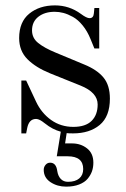

<svg xmlns="http://www.w3.org/2000/svg" viewBox="-20 -488 474 720"><path d="M186 -467.8Q239.7 -467.8 283.2 -436Q304.7 -419.9 315.9 -419.9Q330.6 -419.9 332 -438L334 -458H352.1V-306.2H334L319.8 -340.8Q307.6 -371.1 290 -392.6Q272.5 -414.1 253.4 -424.6Q234.4 -435.1 217.8 -439.5Q201.2 -443.8 185.1 -443.8Q147.9 -443.8 124 -425.3Q100.1 -406.7 100.1 -374Q100.1 -345.2 123.3 -326.7Q146.5 -308.1 188 -291L295.9 -246.1Q343.8 -226.6 367.9 -197.5Q392.1 -168.5 392.1 -118.2Q392.1 -51.3 354 -19.5Q315.9 12.2 253.9 12.2Q236.8 12.2 230 11.2L224.1 49.8H250Q282.7 49.8 306.4 68.4Q330.1 86.9 330.1 122.1Q330.1 139.2 325 154.1Q319.8 168.9 308.6 182.4Q297.4 195.8 276.6 203.9Q255.9 211.9 228 211.9Q194.8 211.9 169.4 195.1Q144 178.2 144 148.9Q144 138.2 150.9 130.1Q157.7 122.1 168 122.1Q190.9 122.1 194.8 153.8Q197.8 172.4 208 183.1Q218.3 193.8 234.9 193.8Q262.2 193.8 277.1 181.2Q292 168.5 292 146Q292 98.1 233.9 98.1H192.9L208 5.9Q176.8 -2.4 148.9 -24.9Q147.9 -25.4 144.5 -28.1Q141.1 -30.8 140.1 -31.5Q139.2 -32.2 136 -34.2Q132.8 -36.1 131.6 -36.9Q130.4 -37.6 127.7 -38.8Q125 -40 123.3 -40.5Q121.6 -41 119.4 -41.5Q117.2 -42 115.2 -42Q88.9 -42 82 -7.8L78.1 12.2H60.1V-186H78.1L115.2 -106.9Q135.3 -64 171.6 -38.1Q208 -12.2 254.9 -12.2Q300.8 -12.2 323.5 -34.7Q346.2 -57.1 346.2 -96.2Q346.2 -141.1 282.2 -167L168 -212.9Q113.8 -234.9 82.8 -266.1Q51.8 -297.4 51.8 -345.2Q51.8 -405.8 89.8 -436.8Q127.9 -467.8 186 -467.8Z"/></svg>

Font: Flanker Steampunk
Style: Regular
Weight: 400
Designer: Alexey Kryukov, Leonardo Di Lena
Foundry: Alexey Kryukov, Leonardo Di Lena
Version: 1.210